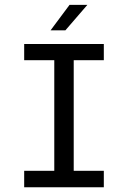

<svg xmlns="http://www.w3.org/2000/svg" viewBox="-20 -790 540 810"><path d="M82 -604.5H418V-536.1H291V-69.3H418V0H82V-69.3H209V-536.1H82ZM273.4 -769.5H348.6L255.9 -662.1H193.4Z"/></svg>

Font: BabelStone Pseudographica
Style: Regular
Weight: 400
Designer: Andrew West
Foundry: BabelStone
Version: Version 16.0.0